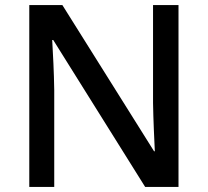

<svg xmlns="http://www.w3.org/2000/svg" viewBox="-20 -734 816 754"><path d="M681 0V-714H581V-330C582 -265 586 -182 588 -140H585L225 -714H95V0H193V-380C192 -452 188 -524 185 -577H189L550 0Z"/></svg>

Font: Noto Sans Hanifi Rohingya Medium
Style: Regular
Weight: 500
Designer: Monotype Design Team and DaltonMaag
Foundry: Google LLC
Version: Version 2.102